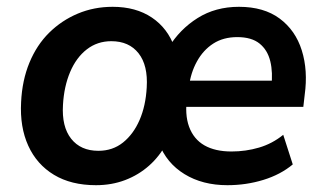

<svg xmlns="http://www.w3.org/2000/svg" viewBox="-20 -534 953 564"><path d="M262 10Q189 10 138.5 -20.5Q88 -51 63 -106Q38 -161 42 -234Q45 -298 66.5 -350Q88 -402 124.5 -438Q161 -474 208.5 -494Q256 -514 311 -514Q379 -514 426 -482.5Q473 -451 493 -394H475Q508 -448 560.5 -481Q613 -514 682 -514Q755 -514 801.5 -479.5Q848 -445 866.5 -386Q885 -327 875 -255L871 -220H506L516 -297H792L777 -279Q782 -321 774 -354Q766 -387 742.5 -406Q719 -425 677 -425Q636 -425 606.5 -406Q577 -387 558.5 -353.5Q540 -320 535 -279L530 -251Q522 -198 535.5 -161.5Q549 -125 580.5 -107Q612 -89 660 -89Q702 -89 741 -100.5Q780 -112 812 -138L840 -51Q804 -21 753.5 -5.5Q703 10 648 10Q575 10 522 -22.5Q469 -55 447 -113H469Q449 -75 418 -47.5Q387 -20 347.5 -5Q308 10 262 10ZM269 -91Q311 -91 341.5 -115.5Q372 -140 390 -181.5Q408 -223 411 -277Q415 -342 387 -377.5Q359 -413 307 -413Q266 -413 235 -389Q204 -365 186 -322.5Q168 -280 165 -226Q161 -162 189 -126.5Q217 -91 269 -91Z"/></svg>

Font: Nunitoga
Style: Bold Italic
Weight: 700
Italic angle: -9°
Designer: Vernon Adams
Foundry: Vernon Adams
Version: Version 1.0